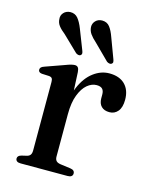

<svg xmlns="http://www.w3.org/2000/svg" viewBox="-107 -767 667 839"><g transform="rotate(15 226.5 -348.0)"><path d="M194 -261Q194 -332 215 -381Q236 -430 269.8 -455.2Q303.5 -480.5 341.5 -480.5Q387 -480.5 412 -455.5Q437 -430.5 437 -386.5Q437 -352 422.2 -334.2Q407.5 -316.5 384 -316.5Q360.5 -316.5 347.5 -329.5Q334.5 -342.5 334.5 -366V-383Q334.5 -400 326.5 -408.2Q318.5 -416.5 300.5 -416.5Q278.5 -416.5 258.2 -399.5Q238 -382.5 224.8 -348Q211.5 -313.5 211.5 -261ZM206 -450.5 211.5 -334V-69.5Q211.5 -57 217.5 -50.2Q223.5 -43.5 237.5 -41.5L282.5 -35.5Q293 -34 298 -29.5Q303 -25 303 -17Q303 -9 297.2 -4.5Q291.5 0 280 0H67.5Q56 0 50.5 -4.5Q45 -9 45 -16.5Q45 -23 49.2 -27.2Q53.5 -31.5 62.5 -34L86 -39.5Q96 -42 101 -48.8Q106 -55.5 106 -69V-378.5Q106 -390 102.2 -395Q98.5 -400 90 -401L56 -402.5Q47.5 -403.5 43.8 -407.2Q40 -411 40 -416.5Q40 -423 44.2 -427.5Q48.5 -432 59.5 -435.5L141 -464.5Q160.5 -472 170.2 -474.2Q180 -476.5 186 -476.5Q195.5 -476.5 200.2 -470.5Q205 -464.5 206 -450.5ZM165 -637 200.5 -546Q203 -540 203.5 -534.8Q204 -529.5 199.5 -525.5Q195.5 -522 189.2 -523Q183 -524 177.5 -528L107 -596Q89.5 -609.5 79 -623Q68.5 -636.5 68 -653.5Q66 -669.5 77 -681.8Q88 -694 106.5 -695Q128.5 -695.5 141.5 -679.8Q154.5 -664 165 -637ZM307.5 -635.5 341.5 -544.5Q344 -538 344.2 -532.8Q344.5 -527.5 339.5 -524Q335.5 -521 329.2 -522Q323 -523 317.5 -527L247.5 -596.5Q231 -611 221.2 -624.8Q211.5 -638.5 210.5 -655.5Q210 -671.5 221 -683.2Q232 -695 250.5 -695.5Q273 -695.5 285.5 -679.2Q298 -663 307.5 -635.5Z"/></g></svg>

Font: Fraunces 11pt
Style: Regular
Weight: 400
Version: Version 1.000;[b76b70a41]